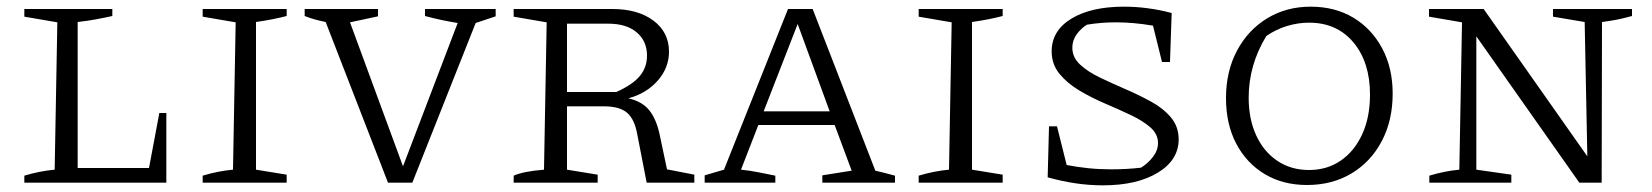

<svg xmlns="http://www.w3.org/2000/svg" viewBox="-20 -548 4956 576"><path d="M458 -209H479V0H53V-21Q76 -28 99 -32.5Q122 -37 144 -39L152 -481L53 -498V-521H317V-500Q295 -495 268 -490Q241 -485 213 -482V-44H427Z M588 0V-21Q611 -28 634 -32.5Q657 -37 679 -39L687 -481L588 -498V-521H840V-500Q821 -495 798.5 -490.5Q776 -486 748 -482V-39L840 -24V0Z M1144 0 957 -482Q942 -485 927 -489Q912 -493 894 -500V-521H1114V-499L1030 -481L1189 -49L1353 -479Q1303 -487 1255 -500V-521H1467V-499L1407 -479L1217 0Z M1981 -40 2063 -24V0H1920L1892 -144Q1884 -190 1861.5 -209.5Q1839 -229 1792 -229H1681V-39L1773 -24V0H1521V-21Q1550 -34 1612 -39L1620 -481L1521 -498V-521H1817Q1894 -521 1940.5 -486Q1987 -451 1987 -393Q1987 -345 1953.5 -306.5Q1920 -268 1865 -253Q1906 -244 1927.5 -217.5Q1949 -191 1959 -144ZM1805 -477H1681V-272H1829Q1878 -294 1899.5 -320Q1921 -346 1921 -381Q1921 -425 1890 -451Q1859 -477 1805 -477Z M2606 -36Q2622 -32 2631 -30Q2640 -28 2665 -21V0H2447V-22L2535 -36L2484 -173H2255L2203 -39Q2232 -36 2256 -31Q2280 -26 2306 -21V0H2094V-22L2152 -39L2344 -521H2418ZM2271 -214H2469L2373 -476Z M2736 0V-21Q2759 -28 2782 -32.5Q2805 -37 2827 -39L2835 -481L2736 -498V-521H2988V-500Q2969 -495 2946.5 -490.5Q2924 -486 2896 -482V-39L2988 -24V0Z M3289 8Q3248 8 3207 2Q3166 -4 3123 -16L3127 -169H3151L3180 -53Q3211 -47 3244 -43.5Q3277 -40 3313 -40Q3361 -40 3403 -45Q3424 -58 3439 -77.5Q3454 -97 3454 -119Q3454 -146 3431 -166Q3408 -186 3372 -203Q3336 -220 3295 -237.5Q3254 -255 3218 -276.5Q3182 -298 3158.5 -326.5Q3135 -355 3135 -394Q3135 -456 3194 -492Q3253 -528 3352 -528Q3423 -528 3495 -509L3490 -362H3466L3439 -471Q3381 -481 3327 -481Q3284 -481 3241 -474Q3223 -463 3210 -445Q3197 -427 3197 -405Q3197 -376 3220 -354.5Q3243 -333 3279.5 -315.5Q3316 -298 3356.5 -280.5Q3397 -263 3433.5 -243Q3470 -223 3493 -195.5Q3516 -168 3516 -130Q3516 -68 3453.5 -30Q3391 8 3289 8Z M3901 7Q3829 7 3774.5 -25.5Q3720 -58 3689 -116.5Q3658 -175 3658 -254Q3658 -334 3691 -396Q3724 -458 3781.5 -493Q3839 -528 3912 -528Q3985 -528 4040 -495Q4095 -462 4126.5 -403Q4158 -344 4158 -267Q4158 -187 4125.5 -125Q4093 -63 4035 -28Q3977 7 3901 7ZM3907 -38Q3961 -38 4002 -66Q4043 -94 4066.5 -145Q4090 -196 4090 -264Q4090 -361 4040.5 -420.5Q3991 -480 3907 -480Q3874 -480 3841 -470Q3808 -460 3779 -440Q3726 -353 3726 -255Q3726 -191 3748.5 -142Q3771 -93 3812 -65.5Q3853 -38 3907 -38Z M4639 -521H4876V-500Q4851 -493 4830.5 -489Q4810 -485 4786 -482L4785 0H4718L4409 -439V-39L4514 -24V0H4268V-21Q4291 -28 4313.5 -32.5Q4336 -37 4358 -39L4366 -481L4267 -498V-521H4431L4742 -79L4734 -482L4639 -498Z"/></svg>

Font: Piazzolla SC Light
Style: Regular
Weight: 300
Designer: Juan Pablo del Peral
Foundry: Huerta Tipografica
Version: Version 1.330